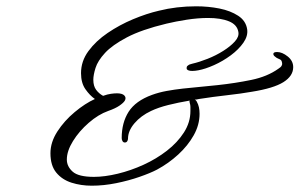

<svg xmlns="http://www.w3.org/2000/svg" viewBox="-20 -552 950 609"><path d="M271 37Q237 37 207 27.5Q177 18 158.5 -4.5Q140 -27 140 -66Q140 -101 162 -135Q184 -169 217 -196.5Q250 -224 281 -238Q265 -249 251 -269Q237 -289 237 -320Q237 -358 260.5 -390Q284 -422 321.5 -447.5Q359 -473 402 -491Q445 -509 484 -518Q540 -532 602 -532Q641 -532 676 -525Q711 -518 735.5 -502Q760 -486 764 -459Q767 -438 752 -416.5Q737 -395 712 -376.5Q687 -358 659 -345.5Q631 -333 609 -329Q604 -328 599 -327.5Q594 -327 590 -327Q577 -327 573 -332Q572 -333 572 -336Q572 -342 576 -344Q580 -348 590 -350Q612 -355 638.5 -365.5Q665 -376 688 -390.5Q711 -405 725 -420.5Q739 -436 736 -451Q732 -474 706 -484.5Q680 -495 640 -495Q608 -495 572.5 -489.5Q537 -484 508 -477Q429 -458 382.5 -433.5Q336 -409 313 -384Q290 -359 283 -336.5Q276 -314 276 -299Q276 -279 285 -267Q294 -255 307 -248Q321 -253 332 -254.5Q343 -256 351 -256Q368 -256 374.5 -249Q381 -242 376 -233Q372 -226 359 -217Q346 -208 323 -200Q292 -189 261.5 -162.5Q231 -136 211.5 -104.5Q192 -73 192 -46Q192 -24 210.5 -7.5Q229 9 278 9Q312 9 353.5 -1Q395 -11 435.5 -29.5Q476 -48 509.5 -74Q543 -100 563.5 -132Q584 -164 584 -200Q584 -207 584 -213Q584 -219 582 -225Q580 -230 582 -233Q546 -227 514 -219Q482 -211 459 -200Q427 -185 406.5 -161Q386 -137 386 -112Q386 -108 383.5 -104Q381 -100 376 -100Q371 -100 368.5 -104.5Q366 -109 366 -114Q366 -163 388 -197.5Q410 -232 462 -251Q484 -259 508.5 -263.5Q533 -268 560 -271L670 -282Q726 -288 777 -298.5Q828 -309 863 -334Q871 -339 873 -343Q875 -347 875 -349Q875 -353 873.5 -357.5Q872 -362 867 -364Q865 -365 860.5 -367Q856 -369 853 -372Q847 -376 847 -381Q847 -387 859 -387Q875 -387 892.5 -373Q910 -359 910 -339Q910 -311 879 -291.5Q848 -272 779 -261Q745 -255 700.5 -250Q656 -245 611 -238Q607 -237 604 -236.5Q601 -236 598 -236Q602 -234 604 -230Q609 -221 611 -211.5Q613 -202 613 -191Q613 -156 594.5 -123Q576 -90 545.5 -62Q515 -34 478 -14Q457 -3 422.5 9Q388 21 348.5 29Q309 37 271 37Z"/></svg>

Font: WindSong Medium
Style: Regular
Weight: 500
Designer: Robert E. Leuschke
Foundry: Robert E. Leuschke
Version: Version 1.010; ttfautohint (v1.8.3)